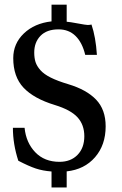

<svg xmlns="http://www.w3.org/2000/svg" viewBox="-20 -739 529 835"><path d="M204.1 76.2V6.8Q166 3.9 135.3 -6.3Q104.5 -16.6 59.6 -40Q36.1 -112.3 36.1 -183.1H86.9Q93.3 -118.7 133.3 -76.9Q173.3 -35.2 238.8 -35.2Q287.6 -35.2 317.1 -65.4Q346.7 -95.7 346.7 -146.5Q346.7 -196.3 317.1 -228.8Q287.6 -261.2 218.8 -282.2Q127 -310.1 82.3 -357.7Q37.6 -405.3 37.6 -486.3Q37.6 -549.3 83.7 -593.5Q129.9 -637.7 204.1 -646V-718.8H270V-644.5Q283.2 -643.6 318.6 -637Q354 -630.4 361.3 -630.4Q370.6 -630.4 377.9 -632.3Q396.5 -577.6 401.4 -500.5H350.6Q337.9 -553.7 308.6 -582.5Q279.3 -611.3 234.4 -611.3Q183.6 -611.3 156.2 -583.3Q128.9 -555.2 128.9 -510.7Q128.9 -486.8 134.5 -469.2Q140.1 -451.7 155.5 -434.1Q170.9 -416.5 200.7 -401.6Q230.5 -386.7 276.4 -373Q356.4 -349.1 397.9 -305.7Q439.5 -262.2 439.5 -189.5Q439.5 -108.4 393.3 -55.2Q347.2 -2 270 6.3V76.2Z"/></svg>

Font: Elstob 8pt SemiBold
Style: Regular
Weight: 600
Designer: Peter S. Baker
Version: Version 1.015